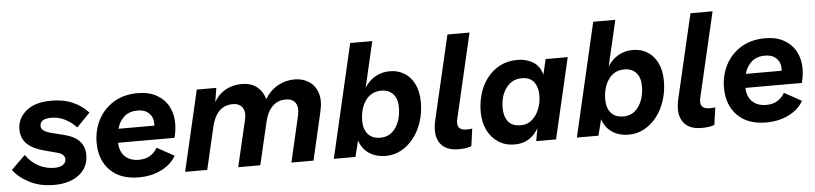

<svg xmlns="http://www.w3.org/2000/svg" viewBox="-51 -940 5036 1186"><g transform="rotate(-5 2466.5 -347.0)"><path d="M244 10Q158 10 92.5 -23.5Q27 -57 -8 -105L79 -190Q112 -143 158 -119Q204 -95 256 -95Q291 -95 309 -108.5Q327 -122 327 -142Q327 -174 282 -186L203 -207Q132 -225 96 -260Q60 -295 60 -350Q60 -418 115 -464Q170 -510 271 -510Q348 -510 405 -484.5Q462 -459 500 -416L417 -331Q389 -363 348.5 -384Q308 -405 263 -405Q192 -405 192 -360Q192 -342 207 -331.5Q222 -321 246 -314L341 -290Q398 -275 428 -241.5Q458 -208 458 -158Q458 -80 399 -35Q340 10 244 10Z M769 9Q655 9 591.5 -55.5Q528 -120 528 -227Q528 -303 561 -367.5Q594 -432 657 -471Q720 -510 808 -510Q876 -510 924 -483Q972 -456 997 -409.5Q1022 -363 1022 -304Q1022 -262 1010 -215H660Q662 -159 694 -129Q726 -99 779 -99Q821 -99 849 -116.5Q877 -134 894 -164L1001 -105Q972 -53 910.5 -22Q849 9 769 9ZM798 -403Q745 -403 713.5 -374.5Q682 -346 670 -301H892Q893 -307 893 -314Q893 -354 867.5 -378.5Q842 -403 798 -403Z M1057 0 1173 -500H1294L1280 -413Q1307 -461 1352 -485.5Q1397 -510 1450 -510Q1511 -510 1547 -480.5Q1583 -451 1595 -404Q1628 -457 1676 -483.5Q1724 -510 1779 -510Q1830 -510 1868 -485.5Q1906 -461 1922 -414Q1938 -367 1922 -299L1853 0H1716L1782 -286Q1793 -335 1775.5 -363Q1758 -391 1714 -391Q1665 -391 1632 -358.5Q1599 -326 1585 -265L1523 0H1386L1453 -286Q1465 -335 1446.5 -363Q1428 -391 1386 -391Q1333 -391 1300.5 -356.5Q1268 -322 1254 -258L1194 0Z M2371 -509Q2420 -509 2459.5 -485Q2499 -461 2522 -414.5Q2545 -368 2545 -301Q2545 -237 2526.5 -180.5Q2508 -124 2475 -81.5Q2442 -39 2397.5 -14.5Q2353 10 2301 10Q2241 10 2198 -18.5Q2155 -47 2138 -100L2113 0H1979L2142 -704H2279L2213 -420Q2237 -460 2277.5 -484.5Q2318 -509 2371 -509ZM2277 -105Q2336 -105 2370.5 -153Q2405 -201 2407 -274Q2409 -332 2382 -363Q2355 -394 2308 -394Q2245 -394 2209.5 -344Q2174 -294 2174 -218Q2174 -166 2200.5 -135.5Q2227 -105 2277 -105Z M2753 8Q2671 8 2637 -42.5Q2603 -93 2624 -184L2745 -704H2882L2760 -179Q2743 -109 2812 -109Q2824 -109 2832 -109.5Q2840 -110 2847 -112L2832 -4Q2816 2 2797.5 5Q2779 8 2753 8Z M3101 9Q3043 9 2999.5 -19Q2956 -47 2932 -96.5Q2908 -146 2908 -210Q2908 -268 2924 -321.5Q2940 -375 2972.5 -417.5Q3005 -460 3052.5 -485Q3100 -510 3162 -510Q3217 -510 3258.5 -484.5Q3300 -459 3314 -405L3336 -500H3473L3357 0H3234L3248 -79Q3226 -39 3189 -15Q3152 9 3101 9ZM3150 -106Q3188 -106 3217 -130.5Q3246 -155 3262 -195Q3278 -235 3278 -282Q3278 -331 3254 -363Q3230 -395 3179 -395Q3118 -395 3081.5 -346Q3045 -297 3045 -222Q3045 -171 3069 -138.5Q3093 -106 3150 -106Z M3878 -509Q3927 -509 3966.5 -485Q4006 -461 4029 -414.5Q4052 -368 4052 -301Q4052 -237 4033.5 -180.5Q4015 -124 3982 -81.5Q3949 -39 3904.5 -14.5Q3860 10 3808 10Q3748 10 3705 -18.5Q3662 -47 3645 -100L3620 0H3486L3649 -704H3786L3720 -420Q3744 -460 3784.5 -484.5Q3825 -509 3878 -509ZM3784 -105Q3843 -105 3877.5 -153Q3912 -201 3914 -274Q3916 -332 3889 -363Q3862 -394 3815 -394Q3752 -394 3716.5 -344Q3681 -294 3681 -218Q3681 -166 3707.5 -135.5Q3734 -105 3784 -105Z M4260 8Q4178 8 4144 -42.5Q4110 -93 4131 -184L4252 -704H4389L4267 -179Q4250 -109 4319 -109Q4331 -109 4339 -109.5Q4347 -110 4354 -112L4339 -4Q4323 2 4304.5 5Q4286 8 4260 8Z M4659 9Q4545 9 4481.5 -55.5Q4418 -120 4418 -227Q4418 -303 4451 -367.5Q4484 -432 4547 -471Q4610 -510 4698 -510Q4766 -510 4814 -483Q4862 -456 4887 -409.5Q4912 -363 4912 -304Q4912 -262 4900 -215H4550Q4552 -159 4584 -129Q4616 -99 4669 -99Q4711 -99 4739 -116.5Q4767 -134 4784 -164L4891 -105Q4862 -53 4800.5 -22Q4739 9 4659 9ZM4688 -403Q4635 -403 4603.5 -374.5Q4572 -346 4560 -301H4782Q4783 -307 4783 -314Q4783 -354 4757.5 -378.5Q4732 -403 4688 -403Z"/></g></svg>

Font: Prodigy Sans SemiBold
Style: Italic
Weight: 600
Italic angle: -13°
Designer: Wei Huang
Foundry: Wei Huang
Version: Version 1.003; ttfautohint (v1.8.3)